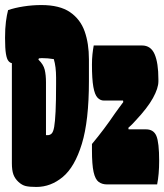

<svg xmlns="http://www.w3.org/2000/svg" viewBox="-30 -730 650 760"><path d="M134 -710Q206 -710 247 -682Q288 -654 305 -606Q322 -558 322 -495V-409Q322 -252 294 -160.5Q266 -69 218.5 -29.5Q171 10 114 10Q87 10 72 6.5Q57 3 43 -10Q29 -23 23 -39.5Q17 -56 17 -84V-480Q10 -481 3.5 -488.5Q-3 -496 -6.5 -517Q-10 -538 -10 -580Q-10 -618 -6.5 -644.5Q-3 -671 2 -690Q28 -699 63 -704.5Q98 -710 134 -710ZM341 -550H532Q567 -550 582 -515.5Q597 -481 597 -416V-408Q597 -381 575.5 -342Q554 -303 507 -253Q500 -245 492.5 -237.5Q485 -230 478 -224L479 -218H548Q578 -218 589 -192Q600 -166 600 -93Q600 -40 592 0H394Q374 0 360.5 -10Q347 -20 340.5 -49Q334 -78 334 -136V-160Q359 -190 381.5 -220Q404 -250 425 -281Q435 -295 442 -304.5Q449 -314 458 -326L457 -332H381Q367 -332 356 -343.5Q345 -355 339.5 -386Q334 -417 334 -474Q334 -497 336 -515.5Q338 -534 341 -550ZM152 -195H159Q168 -195 174.5 -201.5Q181 -208 184.5 -228Q188 -248 190 -288.5Q192 -329 192 -398V-423Q192 -466 183 -496Q159 -500 135 -500Q130 -500 124 -499L122 -494Q142 -475 147 -454Q152 -433 152 -404Z"/></svg>

Font: Recursive Mn Csl St XBk
Style: Regular
Weight: 1000
Monospace: yes
Version: Version 1.079;hotconv 1.0.112;makeotfexe 2.5.65598; ttfautoh